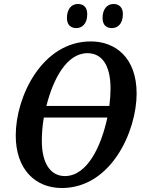

<svg xmlns="http://www.w3.org/2000/svg" viewBox="-20 -933 715 964"><path d="M542 -792C568 -792 597 -810 597 -862C597 -897 577 -913 550 -913C516 -913 495 -885 495 -843C495 -808 513 -792 542 -792ZM364 -792C389 -792 418 -810 418 -862C418 -897 399 -913 371 -913C337 -913 316 -885 316 -843C316 -808 335 -792 364 -792ZM290 11C540 11 666 -277 666 -463C666 -644 559 -725 436 -725C191 -725 59 -448 59 -253C59 -81 159 11 290 11ZM419 -666C488 -666 535 -611 535 -488C535 -462 533 -432 529 -401H213C246 -534 314 -666 419 -666ZM306 -49C240 -49 190 -103 190 -227C190 -261 193 -301 200 -343H519C489 -201 419 -49 306 -49Z"/></svg>

Font: Noto Serif Condensed SemiBold
Style: Italic
Weight: 600
Width: 3
Italic angle: -12°
Designer: Monotype Design Team
Foundry: Monotype Imaging Inc.
Version: Version 2.014